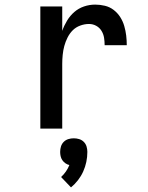

<svg xmlns="http://www.w3.org/2000/svg" viewBox="-20 -558 640 833"><path d="M155 0V-530H250V-424Q258 -447 271 -468.5Q284 -490 302.5 -506Q321 -522 344.5 -530Q368 -538 393 -538Q414 -538 435 -533Q456 -528 473 -515Q490 -502 501.5 -484Q513 -466 519 -445.5Q525 -425 527.5 -404Q530 -383 530 -362H434Q434 -378 431.5 -394Q429 -410 420.5 -424Q412 -438 397.5 -446Q383 -454 366 -454Q347 -454 328 -447Q309 -440 295.5 -426.5Q282 -413 273 -395Q264 -377 259 -358.5Q254 -340 252 -320Q250 -300 250 -281V0ZM288 255 245 210Q257 199 266 186Q275 173 281 158Q272 156 264 150.5Q256 145 250.5 137Q245 129 243 119.5Q241 110 241 101Q241 89 244.5 77.5Q248 66 256.5 57.5Q265 49 276.5 45.5Q288 42 300 42Q312 42 323.5 45.5Q335 49 343.5 57.5Q352 66 355.5 77.5Q359 89 359 101Q359 123 354.5 144.5Q350 166 341 186Q332 206 318.5 223.5Q305 241 288 255Z"/></svg>

Font: Iosevka Curly Medium Extended
Style: Regular
Weight: 500
Width: 7
Monospace: yes
Designer: Belleve Invis
Foundry: Belleve Invis
Version: Version 11.1.0; ttfautohint (v1.8.3)